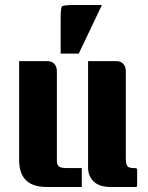

<svg xmlns="http://www.w3.org/2000/svg" viewBox="-20 -743 588 763"><path d="M56 -500H170Q186 -500 196 -489Q206 -478 206 -460V-105Q206 -89 213.5 -82Q221 -75 247 -75H305V0H165Q56 0 56 -107ZM525 -7Q525 0 520 0H419Q375 0 352.5 -21.5Q330 -43 330 -77V-500H444Q460 -500 470 -489Q480 -478 480 -460V-113Q480 -82 493 -78Q500 -75 512 -75H517Q525 -75 525 -68ZM221 -530V-666Q221 -711 226 -717Q231 -723 269 -723H385L293 -530Z"/></svg>

Font: Keania One
Style: Regular
Weight: 400
Designer: Julia Petretta
Foundry: Julia Petretta
Version: Version 1.003